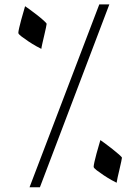

<svg xmlns="http://www.w3.org/2000/svg" viewBox="-20 -667 619 848"><path d="M156.2 160.2H110.4L418.5 -647.5H462.9ZM186 -561.5Q186 -559.1 182.9 -544.2Q179.7 -529.3 175.3 -510.5Q170.9 -491.7 167 -474.6Q163.1 -457.5 162.6 -451.2Q156.7 -453.6 139.9 -463.1Q123 -472.7 105.7 -484.1Q88.4 -495.6 74.7 -506.1Q61 -516.6 61 -521.5Q61 -527.3 64.7 -543.9Q68.4 -560.5 73.7 -579.6Q79.1 -598.6 84 -615.7Q88.9 -632.8 90.8 -639.6Q95.7 -636.7 111.3 -625.2Q127 -613.8 143.6 -600.8Q160.2 -587.9 173.1 -576.2Q186 -564.5 186 -561.5ZM518.6 29.8Q518.6 32.2 515.4 47.1Q512.2 62 507.8 80.8Q503.4 99.6 499.5 116.7Q495.6 133.8 495.1 140.1Q489.3 137.7 472.4 128.2Q455.6 118.7 438.2 107.2Q420.9 95.7 407.2 85.2Q393.6 74.7 393.6 69.8Q393.6 64 397.2 47.6Q400.9 31.2 406 12.2Q411.1 -6.8 416.3 -23.9Q421.4 -41 423.3 -48.3Q428.2 -45.4 443.8 -33.7Q459.5 -22 476.1 -9Q492.7 3.9 505.6 15.4Q518.6 26.9 518.6 29.8Z"/></svg>

Font: Kitab
Style: Regular
Weight: 400
Designer: SIL International
Foundry: Khaled Hosny
Version: Version 1.000